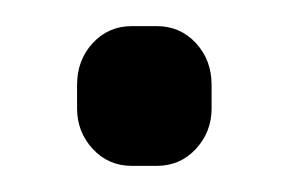

<svg xmlns="http://www.w3.org/2000/svg" viewBox="-20 -127 221 147"><path d="M39 -44V-62Q39 -81 51 -94Q63 -107 81 -107H100Q118 -107 130 -94Q142 -81 142 -62V-44Q142 -26 130 -13Q118 0 100 0H81Q63 0 51 -13Q39 -26 39 -44Z"/></svg>

Font: Mitr
Style: Regular
Weight: 400
Designer: Thanarat Vachiruckul
Foundry: Cadson Demak
Version: Version 1.002